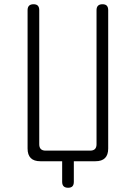

<svg xmlns="http://www.w3.org/2000/svg" viewBox="-20 -760 640 905"><path d="M273 97V0H170Q140 0 125 -15Q110 -30 110 -60V-712Q110 -726 117 -733Q124 -740 138 -740Q152 -740 158.5 -733Q165 -726 165 -712V-80Q165 -65 172.5 -57.5Q180 -50 195 -50H405Q420 -50 427.5 -57.5Q435 -65 435 -80V-712Q435 -726 442 -733Q449 -740 463 -740Q477 -740 483.5 -733Q490 -726 490 -712V-60Q490 -30 475 -15Q460 0 430 0H328V97Q328 111 321.5 118Q315 125 301 125Q287 125 280 118Q273 111 273 97Z"/></svg>

Font: Maple Mono NL Thin
Style: Regular
Weight: 250
Monospace: yes
Designer: subframe7536
Version: Version 7.000